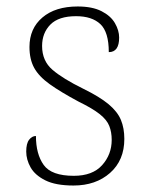

<svg xmlns="http://www.w3.org/2000/svg" viewBox="-20 -563 455 593"><path d="M207 10Q152 10 120 -6Q88 -22 74.5 -46Q61 -70 61 -95Q61 -120 70 -131.5Q79 -143 91 -143Q91 -87 115 -53.5Q139 -20 208 -20Q266 -20 295.5 -53Q325 -86 325 -131Q325 -155 317.5 -174Q310 -193 288 -210.5Q266 -228 223 -249Q167 -279 133.5 -303Q100 -327 85.5 -353.5Q71 -380 71 -418Q71 -475 111 -509Q151 -543 220 -543Q265 -543 293.5 -528.5Q322 -514 335 -491.5Q348 -469 348 -447Q348 -402 316 -402Q316 -464 290 -488.5Q264 -513 215 -513Q161 -513 135.5 -487Q110 -461 110 -421Q110 -375 142 -347.5Q174 -320 237 -289Q288 -264 315.5 -241Q343 -218 353.5 -192.5Q364 -167 364 -134Q364 -68 320 -29Q276 10 207 10Z"/></svg>

Font: Noto Serif ExtraLight
Style: Regular
Weight: 200
Designer: Monotype Design Team
Foundry: Monotype Imaging Inc.
Version: Version 2.015; ttfautohint (v1.8.4.7-5d5b)